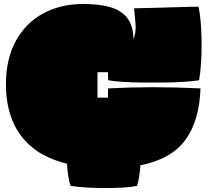

<svg xmlns="http://www.w3.org/2000/svg" viewBox="-20 -815 1049 971"><path d="M337 125Q330 106 325.5 77Q321 48 319 13Q210 -14 142 -70.5Q74 -127 42 -207.5Q10 -288 10 -388Q10 -517 60 -608Q110 -699 198.5 -747Q287 -795 402 -795Q481 -795 537 -779Q593 -763 623.5 -724Q654 -685 655 -616Q669 -654 665.5 -693.5Q662 -733 658 -773Q706 -774 767 -775.5Q828 -777 886 -779Q944 -781 984 -781Q991 -750 995 -703.5Q999 -657 999.5 -604Q1000 -551 997 -500Q994 -449 987 -409Q956 -404 909 -401Q862 -398 807.5 -397.5Q753 -397 699.5 -397.5Q646 -398 601 -401Q556 -404 527 -409L526 -450H473V-321H526V-368Q642 -374 754.5 -374Q867 -374 994 -368Q988 -202 916.5 -106Q845 -10 690 21Q688 53 683.5 80Q679 107 673 125Q645 131 604 133.5Q563 136 515.5 136Q468 136 422 133.5Q376 131 337 125Z"/></svg>

Font: Oi
Style: Regular
Weight: 400
Designer: Kostas Bartsokas, Mohamad Dakak
Foundry: Foundry5
Version: Version 4.000